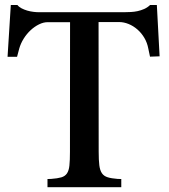

<svg xmlns="http://www.w3.org/2000/svg" viewBox="-20 -761 685 780"><path d="M380.4 -671.4 380.9 -144.5Q380.9 -110.4 383.5 -89.4Q386.2 -68.4 394.3 -56.9Q402.3 -45.4 417.5 -40.8Q432.6 -36.1 457.5 -34.2L472.7 -33.7V-0.5H172.9V-33.7L188 -34.2Q213.9 -36.1 229 -40.5Q244.1 -44.9 252 -56.4Q259.8 -67.9 262 -88.6Q264.2 -109.4 264.2 -144L264.6 -670.9H173.3Q156.7 -670.9 138.7 -662.1Q120.6 -653.3 104.5 -638.4Q88.4 -623.5 76.2 -604Q64 -584.5 58.1 -563.5L49.3 -530.3H10.7L23.9 -740.7H50.8Q56.6 -732.9 67.4 -727.3Q78.1 -721.7 90.6 -718Q103 -714.4 115.5 -712.9Q127.9 -711.4 137.2 -711.4H484.4Q497.6 -711.4 511.5 -712.2Q525.4 -712.9 539.1 -715.8Q552.7 -718.8 565.9 -724.6Q579.1 -730.5 589.8 -740.7H617.2L628.4 -532.2L589.4 -530.8L582.5 -563.5Q578.1 -587.4 566.4 -607.2Q554.7 -627 538.1 -641.4Q521.5 -655.8 502.2 -663.6Q482.9 -671.4 463.9 -671.4Z"/></svg>

Font: VarendraSemibold
Style: Regular
Weight: 600
Designer: Jacob Thomas
Foundry: Bangla Type Foundry
Version: Version 1.008